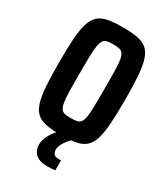

<svg xmlns="http://www.w3.org/2000/svg" viewBox="-217 -791 946 1087"><g transform="rotate(30 256.0 -248.0)"><path d="M256 8Q199 8 160.5 1Q122 -6 98.5 -26.5Q75 -47 62.5 -86Q50 -125 45.5 -188Q41 -251 41 -344Q41 -437 45.5 -500Q50 -563 62.5 -602Q75 -641 98.5 -661.5Q122 -682 160.5 -689Q199 -696 256 -696Q312 -696 350.5 -689Q389 -682 413 -661.5Q437 -641 449.5 -602Q462 -563 466.5 -500Q471 -437 471 -344Q471 -251 466.5 -188Q462 -125 449.5 -86Q437 -47 413 -26.5Q389 -6 350.5 1Q312 8 256 8ZM256 -103Q279 -103 294.5 -106Q310 -109 319.5 -121Q329 -133 333 -159Q337 -185 338 -230Q339 -275 339 -344Q339 -413 338 -458Q337 -503 333 -529Q329 -555 319.5 -567Q310 -579 294.5 -582Q279 -585 256 -585Q232 -585 217 -582Q202 -579 193 -567Q184 -555 179.5 -529Q175 -503 174 -458Q173 -413 173 -344Q173 -275 174 -230Q175 -185 179.5 -159Q184 -133 193 -121Q202 -109 217 -106Q232 -103 256 -103ZM277 200Q238 200 216 188Q194 176 184.5 157Q175 138 175 116Q175 84 194 50.5Q213 17 242 -10L327 0Q316 9 303 24.5Q290 40 281 58.5Q272 77 272 94Q272 109 280 120.5Q288 132 313 132Q315 132 319.5 132Q324 132 328 131V197Q314 198 303.5 199Q293 200 277 200Z"/></g></svg>

Font: Saira Condensed
Style: Bold
Weight: 700
Width: 3
Designer: Hector Gatti with collaboration of the Omnibus-Type team
Foundry: Omnibus-Type
Version: Version 1.101